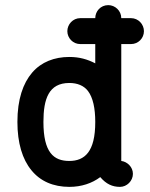

<svg xmlns="http://www.w3.org/2000/svg" viewBox="-20 -729 586 749"><path d="M351.6 -481.9C320.3 -498 289.1 -506.8 250.5 -506.8C192.4 -506.8 141.1 -487.3 105.5 -445.8C69.8 -404.3 47.9 -341.3 47.9 -253.4C47.9 -170.9 67.4 -107.4 102.5 -64.9C137.2 -22 188 0 250.5 0C297.9 0 339.4 -14.2 371.1 -38.1C394.5 -10.7 418.5 0 448.2 0C474.6 0 498.5 -22.9 498.5 -50.8C498.5 -78.1 475.6 -98.6 453.1 -101.1V-658.2C453.1 -687 429.2 -709 402.3 -709C372.1 -709 351.6 -684.6 351.6 -658.2ZM323.2 -374C342.8 -348.1 351.6 -306.2 351.6 -253.4C351.6 -194.3 341.3 -157.2 323.7 -133.8C305.7 -109.9 279.8 -101.1 250.5 -101.1C189.5 -101.1 149.4 -133.8 149.4 -253.4C149.4 -342.8 169.9 -405.3 250.5 -405.3C281.7 -405.3 307.1 -395 323.2 -374ZM491.2 -557.1C519 -557.1 541.5 -579.6 541.5 -607.4C541.5 -633.8 520 -658.2 491.2 -658.2H293C264.2 -658.2 242.7 -633.8 242.7 -607.4C242.7 -580.6 264.6 -557.1 293 -557.1Z"/></svg>

Font: LOB TGL 0-17
Style: Regular
Weight: 400
Designer: Peter Wiegel + adaptations and expanded glyphset by Studio LOB
Foundry: Peter Wiegel + adaptations and expanded glyphset by Studio LOB
Version: Version 1.003;Glyphs 3.1.2 (3151)